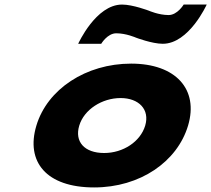

<svg xmlns="http://www.w3.org/2000/svg" viewBox="-20 -807 926 842"><path d="M576 -642C576 -642 646.6 -615 693.8 -615C809 -615 886.5 -787 886.5 -787H785.5C785.5 -787 758.1 -741 719.4 -741C675.8 -741 633.1 -760 633.1 -760C633.1 -760 562.5 -787 515.3 -787C400.3 -787 322.9 -615 322.9 -615H423.9C423.9 -615 451 -661 489.8 -661C533.3 -661 576 -642 576 -642ZM139.5 -256C187.3 -416 356.8 -528 555.2 -528C750 -528 852.5 -416 804.7 -256C757.4 -98 594.6 15 392.8 15C182.4 15 92.2 -98 139.5 -256ZM327.5 -256C306.5 -186 349.7 -136 436.8 -136C520.3 -136 595.7 -186 616.7 -256C637.9 -327 588.7 -377 508.9 -377C427.8 -377 348.7 -327 327.5 -256Z"/></svg>

Font: Hussar
Style: BdSuprExtOblThree
Weight: 700
Foundry: Cannot Into Space Fonts
Version: Version 2.00